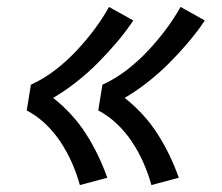

<svg xmlns="http://www.w3.org/2000/svg" viewBox="-20 -621 640 553"><path d="M416 -88Q407 -121 393 -152.5Q379 -184 360.5 -212Q342 -240 317.5 -263.5Q293 -287 263 -303L275 -377Q312 -394 344 -418.5Q376 -443 404 -472.5Q432 -502 456.5 -534.5Q481 -567 500 -601L570 -562Q547 -528 521 -497.5Q495 -467 466.5 -438.5Q438 -410 405.5 -384.5Q373 -359 339 -339Q366 -318 390 -292Q414 -266 433 -236.5Q452 -207 467.5 -175Q483 -143 495 -109ZM210 -88Q201 -121 187 -152.5Q173 -184 154.5 -212Q136 -240 111.5 -263.5Q87 -287 57 -303L69 -377Q106 -394 138 -418.5Q170 -443 198 -472.5Q226 -502 250.5 -534.5Q275 -567 294 -601L364 -562Q341 -528 315 -497.5Q289 -467 260.5 -438.5Q232 -410 199.5 -384.5Q167 -359 133 -339Q160 -318 184 -292Q208 -266 227 -236.5Q246 -207 261.5 -175Q277 -143 289 -109Z"/></svg>

Font: Iosevka Plex Etoile
Style: Italic
Weight: 400
Italic angle: -9°
Designer: Belleve Invis
Foundry: Belleve Invis
Version: Version 25.1.1; ttfautohint (v1.8.4)